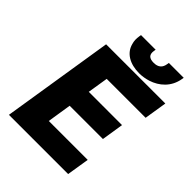

<svg xmlns="http://www.w3.org/2000/svg" viewBox="-251 -1025 1151 1151"><g transform="rotate(45 325.0 -449.0)"><path d="M35 0H537L560 -143H230L254 -296H536L558 -436H276L297 -567H627L650 -711H148ZM255 -886C251 -863 252 -842 258 -823C273 -763 331 -728 411 -728C437 -728 463 -733 486 -740C548 -760 604 -807 617 -886L619 -898H493L491 -886C486 -852 466 -834 428 -834C390 -834 373 -850 379 -886L381 -898H257Z"/></g></svg>

Font: Asimov Pro
Style: UltObl
Weight: 900
Designer: Google
Version: Version 2.000980; 2014